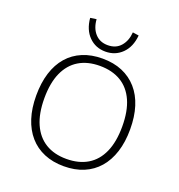

<svg xmlns="http://www.w3.org/2000/svg" viewBox="-162 -1067 1124 1209"><g transform="rotate(20 399.5 -462.5)"><path d="M399 8Q326 8 267.5 -16.5Q209 -41 168.5 -87.5Q128 -134 106.5 -200.5Q85 -267 85 -352Q85 -437 106 -504Q127 -571 167.5 -617.5Q208 -664 266.5 -688.5Q325 -713 399 -713Q474 -713 532 -688.5Q590 -664 631 -617.5Q672 -571 693 -504.5Q714 -438 714 -353Q714 -268 692.5 -201Q671 -134 630.5 -87.5Q590 -41 532 -16.5Q474 8 399 8ZM399 -41Q482 -41 540.5 -76Q599 -111 630 -180.5Q661 -250 661 -353Q661 -456 630 -525Q599 -594 540.5 -629Q482 -664 399 -664Q317 -664 259 -629Q201 -594 170 -525Q139 -456 139 -353Q139 -251 170 -181.5Q201 -112 259 -76.5Q317 -41 399 -41ZM399 -760Q333 -760 288.5 -804.5Q244 -849 237 -927L278 -933Q282 -874 314 -838.5Q346 -803 399 -803Q454 -803 485.5 -839.5Q517 -876 521 -933L562 -927Q555 -849 510 -804.5Q465 -760 399 -760Z"/></g></svg>

Font: Nunito Sans 7pt ExtraLight
Style: Regular
Weight: 250
Designer: Vernon Adams
Foundry: Vernon Adams
Version: Version 3.101;gftools[0.9.27]